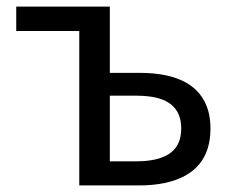

<svg xmlns="http://www.w3.org/2000/svg" viewBox="-20 -563 704 583"><path d="M220.7 0V-468.8H29.3V-543H313.5V-341.8H403.3Q579.1 -341.8 612.3 -226.6Q619.1 -201.2 619.1 -172.9Q619.1 -38.1 482.4 -7.8Q446.3 0 403.3 0ZM313.5 -73.2H393.6Q520.5 -73.2 529.3 -157.2Q530.3 -165 530.3 -172.9Q530.3 -259.8 429.7 -270.5Q413.1 -272.5 393.6 -272.5H313.5Z"/></svg>

Font: Taipei Sans TC Beta
Style: Regular
Weight: 400
Designer: JT Foundry
Foundry: JT Foundry
Version: Version 1.000